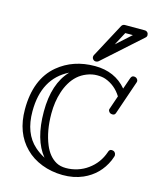

<svg xmlns="http://www.w3.org/2000/svg" viewBox="-149 -1142 1038 1264"><g transform="rotate(15 370.0 -510.0)"><path d="M269 -642.1Q101.1 -559.1 101.1 -334Q101.1 -183.6 188.5 -106Q217.3 -80.1 256.8 -59.1Q173.8 -159.7 173.8 -352.1Q173.8 -543 269 -642.1ZM422.9 -728Q559.1 -728 639.2 -632.8L666 -710Q672.4 -728 686.5 -728Q700.7 -728 708.3 -720Q715.8 -711.9 715.8 -704.8Q715.8 -697.8 713.9 -693.8L636.2 -466.8Q631.3 -450.2 616 -450.2Q600.6 -450.2 593.3 -458.5Q585.9 -466.8 585.9 -472.9Q585.9 -479 587.9 -482.9L619.1 -574.2Q577.6 -640.6 508.3 -665Q485.4 -672.9 451.4 -672.9Q417.5 -672.9 382.6 -659.2Q347.7 -645.5 321.5 -622.1Q295.4 -598.6 276.9 -567.1Q258.3 -535.6 247.1 -500Q225.1 -432.6 225.1 -352.1Q225.1 -233.4 262.2 -143.6Q291 -74.2 343.8 -44.9Q371.1 -29.8 410.4 -29.8Q449.7 -29.8 488 -42Q526.4 -54.2 557.6 -77.1Q623.5 -124.5 649.9 -202.1Q655.3 -222.2 670.4 -222.2Q685.5 -222.2 692.9 -213.9Q700.2 -205.6 700.2 -195.8V-189.9Q699.7 -189 697 -180.2Q694.3 -171.4 688.5 -157.2Q642.1 -52.2 538.1 -6.3Q475.6 21 399.7 20.3Q323.7 19.5 257.6 -6.1Q191.4 -31.7 145.5 -78.1Q49.8 -173.3 49.8 -334Q49.8 -540.5 171.9 -642.6Q274.9 -728 422.9 -728ZM609.9 -989.3H558.1L510.3 -899.4ZM693.8 -995.1 436 -764.2Q428.7 -758.3 418.2 -758.3Q407.7 -758.3 400.4 -765.9Q393.1 -773.4 393.1 -781.7Q393.1 -790 396 -795.4L520 -1027.3Q527.8 -1040 543 -1040H677.2Q688.5 -1040 695.8 -1032.5Q703.1 -1024.9 703.1 -1013.7Q703.1 -1002.4 693.8 -995.1Z"/></g></svg>

Font: Ribeye Marrow
Style: Regular
Weight: 400
Designer: Astigmatic (AOETI)
Foundry: Astigmatic (AOETI)
Version: Version 1.000